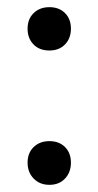

<svg xmlns="http://www.w3.org/2000/svg" viewBox="-20 -608 274 536"><path d="M57 -154Q57 -181 74 -197.5Q91 -214 118 -214Q145 -214 161.5 -197.5Q178 -181 178 -154Q178 -127 161.5 -109.5Q145 -92 118 -92Q91 -92 74 -109.5Q57 -127 57 -154ZM57 -528Q57 -555 74 -571.5Q91 -588 118 -588Q145 -588 161.5 -571.5Q178 -555 178 -528Q178 -501 161.5 -484Q145 -467 118 -467Q90 -467 73.5 -484Q57 -501 57 -528Z"/></svg>

Font: SN Pro
Style: Regular
Weight: 400
Designer: Tobias Whetton
Foundry: Supernotes
Version: Version 1.003